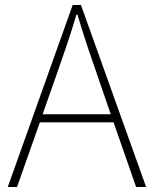

<svg xmlns="http://www.w3.org/2000/svg" viewBox="-20 -746 614 766"><path d="M139 -258H433L523 0H563L303 -726H270L11 0H48ZM372 -435 422 -290H150L201 -435Q224 -501 244.5 -560.5Q265 -620 285 -688H289Q309 -620 329 -560.5Q349 -501 372 -435Z"/></svg>

Font: Spoqa Han Sans Neo Thin
Style: Regular
Weight: 100
Designer: [Spoqa Han Sans Neo] Dong-huui Kim  Younghwa Kang  Yujin Lee  [Noto Sans] Ryoko NISHIZUKA  (kana & ideographs); Paul D. 
Foundry: Spoqa (http://www.spoqa-han-sans.com)
Version: Version 1.100;hotconv 1.0.109;makeotfexe 2.5.65596